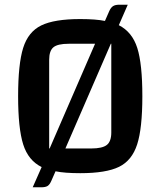

<svg xmlns="http://www.w3.org/2000/svg" viewBox="-20 -721 682 816"><path d="M585 -312Q585 -176 563 -107.5Q541 -39 486 -12Q431 15 321 15Q255 15 216 7L198 48Q191 64 182 69.5Q173 75 155 75H119L157 -11Q100 -39 78.5 -107.5Q57 -176 57 -312Q57 -449 78.5 -517.5Q100 -586 155.5 -613Q211 -640 321 -640Q387 -640 426 -632L444 -673Q451 -689 460.5 -695Q470 -701 487 -701H523L485 -614Q542 -585 563.5 -517Q585 -449 585 -312ZM191 -90 384 -535H272Q225 -535 207 -520Q189 -505 189 -467V-90ZM453 -535H451L258 -90H368Q415 -90 434 -105Q453 -120 453 -158Z"/></svg>

Font: Changa Medium
Style: Regular
Weight: 500
Designer: Eduardo Rodriguez Tunni
Foundry: Eduardo Rodriguez Tunni
Version: Version 2.002; ttfautohint (v1.5) -l 8 -r 50 -G 150 -x 14 -H